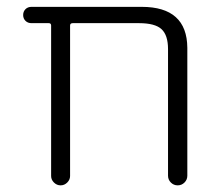

<svg xmlns="http://www.w3.org/2000/svg" viewBox="-20 -565 637 563"><path d="M472.7 -420.9Q472.7 -461.9 453.6 -479.5Q434.6 -497.1 387.7 -497.1H193.4Q185.5 -497.1 185.5 -490.2V-48.8Q185.5 -38.1 177.2 -29.8Q168.9 -21.5 157.7 -21.5Q146.5 -21.5 138.2 -29.8Q129.9 -38.1 129.9 -48.8V-490.2Q129.9 -497.1 123 -497.1H72.3Q61.5 -497.1 54.7 -503.9Q47.9 -510.7 47.9 -521Q47.9 -531.2 54.7 -538.1Q61.5 -544.9 72.3 -544.9H395.5Q528.3 -544.9 529.3 -424.8V-49.8Q529.3 -38.1 521 -29.8Q512.7 -21.5 501 -21.5Q489.3 -21.5 481 -29.8Q472.7 -38.1 472.7 -49.8Z"/></svg>

Font: Gen Jyuu Gothic P Light
Style: Regular
Weight: 200
Designer: [Source Han Sans]
Ryoko NISHIZUKA  (kana & ideographs); Paul D. Hunt (Latin, Greek & Cyrillic); Wenlong ZHANG  (bopomofo
Version: Version 1.002.20150607